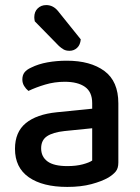

<svg xmlns="http://www.w3.org/2000/svg" viewBox="-20 -721 551 756"><path d="M245 -67Q280 -67 306 -74Q332 -81 343 -89V-216L234 -205Q188 -200 165 -184.5Q142 -169 142 -137Q142 -104 167 -85.5Q192 -67 245 -67ZM243 -482Q336 -482 391 -441.5Q446 -401 446 -314V-81Q446 -58 435.5 -45.5Q425 -33 407 -22Q381 -7 340 4Q299 15 245 15Q148 15 93.5 -23Q39 -61 39 -135Q39 -201 81.5 -236Q124 -271 204 -279L343 -293V-315Q343 -359 314.5 -379Q286 -399 235 -399Q195 -399 158 -388Q121 -377 92 -363Q82 -371 75 -382.5Q68 -394 68 -408Q68 -425 76.5 -436Q85 -447 103 -455Q131 -469 167 -475.5Q203 -482 243 -482ZM117 -637Q115 -647 115 -653Q115 -675 128.5 -688Q142 -701 162 -701Q189 -701 208 -678L298 -566Q296 -544 283.5 -532.5Q271 -521 254 -521Q240 -521 231 -526Q222 -531 212 -540Z"/></svg>

Font: Baloo 2 Medium
Style: Regular
Weight: 500
Designer: Sarang Kulkarni and Ek Type
Foundry: Ek Type
Version: Version 1.640;hotconv 1.0.111;makeotfexe 2.5.65597; ttfautoh